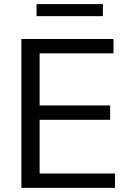

<svg xmlns="http://www.w3.org/2000/svg" viewBox="-20 -907 627 927"><path d="M528 -718.8V-649.4H171.4V-397.9H511.8V-328.6H171.4V-69.3H535.3V0H83.3V-718.8ZM156.5 -887.2H476.8V-829H156.5Z"/></svg>

Font: Min Sans VF VF
Style: Regular
Weight: 400
Designer: Jinseong-Kim, NotoSansCJK, Nunito
Foundry: Jinseong-Kim
Version: Version 1.420;Glyphs 3.1.2 (3151)